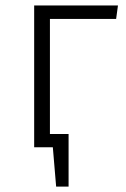

<svg xmlns="http://www.w3.org/2000/svg" viewBox="-20 -543 463 708"><path d="M164.1 -473.1V-48.8H232.9V145H187L174.8 0H106V-522.9H415L408.2 -473.1Z"/></svg>

Font: FiraSans-Light
Style: Regular
Weight: 300
Designer: Carrois Corporate & Edenspiekermann AG
Foundry: Carrois Corporate GbR & Edenspiekermann AG
Version: Version 3.106;PS 003.106;hotconv 1.0.70;makeotf.lib2.5.58329